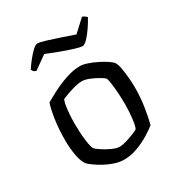

<svg xmlns="http://www.w3.org/2000/svg" viewBox="-167 -816 868 930"><g transform="rotate(-30 267.0 -351.0)"><path d="M258 0Q233 0 206 -9Q179 -18 154.5 -31.5Q130 -45 112 -58Q94 -71 87 -79Q72 -98 64.5 -138.5Q57 -179 57 -223Q57 -284 64.5 -336.5Q72 -389 83 -421Q103 -433 139.5 -452Q176 -471 218.5 -485.5Q261 -500 298 -500Q315 -500 339 -492Q363 -484 387 -472Q411 -460 430 -447.5Q449 -435 456 -425Q464 -412 468.5 -386Q473 -360 475.5 -331Q478 -302 478 -278Q478 -221 469.5 -167.5Q461 -114 452 -81Q435 -67 404.5 -48Q374 -29 335.5 -14.5Q297 0 258 0ZM272 -65Q286 -65 308.5 -71.5Q331 -78 351.5 -86.5Q372 -95 380 -100Q388 -119 392 -156.5Q396 -194 396 -229Q396 -261 394 -293Q392 -325 388.5 -349Q385 -373 381 -382Q376 -388 356 -400Q336 -412 311.5 -422Q287 -432 269 -432Q255 -432 232 -426.5Q209 -421 186.5 -413Q164 -405 153 -400Q145 -383 141 -345Q137 -307 137 -274Q137 -221 142.5 -177.5Q148 -134 156 -123Q162 -116 183 -102Q204 -88 229 -76.5Q254 -65 272 -65ZM359 -577Q347 -577 316 -586.5Q285 -596 247.5 -610Q210 -624 178 -637L105 -585Q99 -586 93 -590.5Q87 -595 84 -604Q97 -624 114 -645.5Q131 -667 147.5 -682.5Q164 -698 176 -698Q187 -698 218.5 -688.5Q250 -679 288.5 -666Q327 -653 361 -641L427 -702Q435 -699 441.5 -694.5Q448 -690 451 -686Q438 -662 421 -637Q404 -612 387 -594.5Q370 -577 359 -577Z"/></g></svg>

Font: Texturina Light
Style: Regular
Weight: 300
Designer: Guillermo Torres Carreño
Foundry: Omnibus-Type
Version: Version 1.002; ttfautohint (v1.8.3)